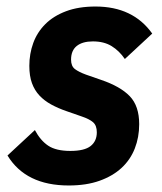

<svg xmlns="http://www.w3.org/2000/svg" viewBox="-20 -557 496 589"><path d="M191 12Q59 12 3 -80L87 -158Q104 -126 128 -110Q152 -94 196 -94Q239 -94 258 -109Q277 -124 277 -151Q277 -172 265.5 -182Q254 -192 230 -200L184 -216Q158 -225 137 -236.5Q116 -248 101 -264Q86 -280 78 -302Q70 -324 70 -355Q70 -392 82 -425Q94 -458 119 -483Q144 -508 182.5 -522.5Q221 -537 273 -537Q388 -537 447 -454L363 -376Q346 -401 322.5 -415.5Q299 -430 265 -430Q233 -430 215.5 -416Q198 -402 198 -374Q198 -354 210 -345Q222 -336 244 -328L290 -312Q349 -292 378 -262Q407 -232 407 -176Q407 -136 393.5 -101.5Q380 -67 353 -42Q326 -17 285.5 -2.5Q245 12 191 12Z"/></svg>

Font: IBM Plex Sans Cond
Style: Bold Italic
Weight: 700
Width: 3
Italic angle: -11°
Designer: Mike Abbink, Paul van der Laan, Pieter van Rosmalen
Foundry: Bold Monday
Version: Version 1.3